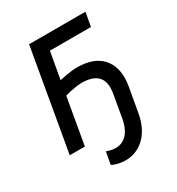

<svg xmlns="http://www.w3.org/2000/svg" viewBox="-208 -829 1063 1154"><g transform="rotate(-30 324.0 -252.5)"><path d="M48 0H153L209 -321C264 -336 311 -344 353 -340C435 -332 476 -287 459 -189L432 -34C415 63 364 107 297 100C282 99 264 94 248 88L232 174C256 186 283 192 306 194C415 204 508 129 532 -13L562 -182C588 -332 515 -423 383 -434C337 -439 286 -432 226 -418L259 -604H544L561 -700H170Z"/></g></svg>

Font: Fixel Display Medium
Style: Italic
Weight: 500
Italic angle: -10°
Designer: AlfaBravo + MacPaw
Foundry: Kyrylo Tkachov, Marchela Mozhyna, Serhii Makarenko, Maria Weinstein, Zakhar Kryvoshyya
Version: Version 1.210;Glyphs 3.2 (3217)